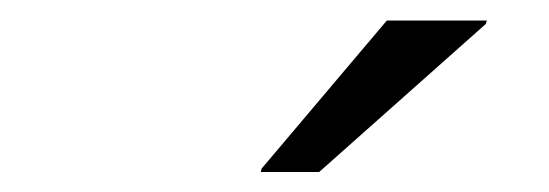

<svg xmlns="http://www.w3.org/2000/svg" viewBox="-20 -736 540 189"><path d="M236.7 -566.7 237.5 -570 360.8 -715.8H459.2L458.3 -712.5L294.2 -566.7Z"/></svg>

Font: Funnel Sans Light Light
Style: Italic
Weight: 300
Italic angle: -14.036°
Version: Version 1.000